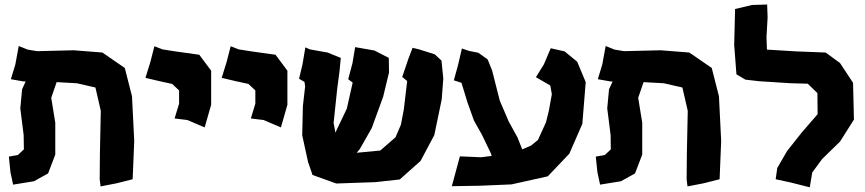

<svg xmlns="http://www.w3.org/2000/svg" viewBox="-20 -798 3765 836"><path d="M61.5 -597.7 46.9 -517.6 27.3 -453.1 82 -443.4H91.8L76.2 -409.2L68.4 -326.2L83 -210L84 -147.5L57.6 -123L18.6 -116.2L25.4 -48.8L37.1 5.9L127.9 -8.8L189.5 -43L220.7 -125V-263.7L203.1 -372.1L226.6 -440.4L314.5 -435.5L395.5 -417L418.9 -315.4L415 -127.9L414.1 -16.6L418 13.7L488.3 0L557.6 -17.6L564.5 -184.6L554.7 -378.9L523.4 -502L425.8 -569.3L300.8 -579.1L141.6 -575.2L100.6 -582Z M652.3 -596.7 634.8 -528.3 613.3 -459 675.8 -444.3 729.5 -432.6 759.8 -404.3V-346.7L740.2 -282.2L795.9 -275.4L871.1 -243.2L899.4 -341.8V-490.2L847.7 -559.6L743.2 -574.2L687.5 -583Z M984.4 -596.7 966.8 -528.3 945.3 -459 1007.8 -444.3 1061.5 -432.6 1091.8 -404.3V-346.7L1072.3 -282.2L1127.9 -275.4L1203.1 -243.2L1231.4 -341.8V-490.2L1179.7 -559.6L1075.2 -574.2L1019.5 -583Z M1309.6 -591.8 1296.9 -516.6 1282.2 -455.1 1305.7 -441.4 1308.6 -421.9 1298.8 -335.9 1295.9 -209 1321.3 -92.8 1340.8 -36.1 1444.3 1 1614.3 -4.9 1720.7 -16.6 1811.5 -97.7 1871.1 -210 1903.3 -365.2 1910.2 -456.1 1902.3 -534.2 1873 -561.5 1804.7 -583 1776.4 -589.8 1757.8 -541 1731.4 -462.9 1752.9 -445.3 1738.3 -321.3 1725.6 -254.9 1702.1 -200.2 1635.7 -142.6 1533.2 -132.8 1546.9 -149.4 1598.6 -240.2 1648.4 -377 1673.8 -482.4 1672.9 -545.9 1610.4 -578.1 1526.4 -592.8 1514.6 -522.5 1496.1 -453.1 1515.6 -438.5 1490.2 -325.2 1440.4 -220.7 1432.6 -262.7 1448.2 -411.1 1458 -485.4 1463.9 -545.9 1406.2 -569.3 1329.1 -583Z M2377.9 -587.9 2348.6 -518.6 2313.5 -461.9 2376 -425.8 2382.8 -387.7 2370.1 -317.4 2357.4 -265.6 2322.3 -188.5 2292 -164.1 2253.9 -147.5 2233.4 -199.2 2195.3 -268.6 2156.2 -359.4 2123 -490.2 2103.5 -539.1 2062.5 -568.4 2022.5 -576.2 1991.2 -586.9 1974.6 -515.6 1956.1 -448.2 1989.3 -437.5 2015.6 -351.6 2043.9 -272.5 2078.1 -211.9 2116.2 -132.8 2121.1 -119.1 2074.2 -113.3 1982.4 -117.2 1961.9 -41 1947.3 12.7 2069.3 10.7 2207 4.9 2365.2 -30.3 2459 -128.9 2515.6 -258.8 2530.3 -440.4 2493.2 -529.3 2438.5 -574.2Z M2617.2 -597.7 2602.5 -517.6 2583 -453.1 2637.7 -443.4H2647.5L2631.8 -409.2L2624 -326.2L2638.7 -210L2639.6 -147.5L2613.3 -123L2574.2 -116.2L2581.1 -48.8L2592.8 5.9L2683.6 -8.8L2745.1 -43L2776.4 -125V-263.7L2758.8 -372.1L2782.2 -440.4L2870.1 -435.5L2951.2 -417L2974.6 -315.4L2970.7 -127.9L2969.7 -16.6L2973.6 13.7L3043.9 0L3113.3 -17.6L3120.1 -184.6L3110.4 -378.9L3079.1 -502L2981.4 -569.3L2856.4 -579.1L2697.3 -575.2L2656.2 -582Z M3320.3 -778.3 3254.9 -776.4 3180.7 -758.8 3176.8 -602.5 3186.5 -474.6 3225.6 -451.2 3286.1 -444.3 3423.8 -435.5 3497.1 -433.6 3539.1 -392.6 3540 -300.8 3470.7 -220.7 3407.2 -140.6 3364.3 -66.4 3357.4 -17.6 3424.8 -2.9 3505.9 17.6 3516.6 -46.9 3559.6 -105.5 3637.7 -181.6 3698.2 -277.3 3694.3 -437.5 3637.7 -523.4 3575.2 -569.3 3448.2 -574.2 3319.3 -582 3317.4 -636.7 3322.3 -722.7Z"/></svg>

Font: MaokenAssortedSans-TC
Style: Regular
Weight: 500
Version: Version 0.83